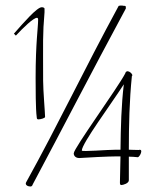

<svg xmlns="http://www.w3.org/2000/svg" viewBox="-20 -643 548 690"><path d="M475 -78C482 -78 498 -110 478 -104C461 -104 452 -105 443 -105C443 -193 445 -282 454 -370C462 -373 439 -397 431 -382C431 -381 430 -380 430 -379C403 -327 245 -110 245 -92C245 -80 256 -75 264 -75C290 -77 372 -81 399 -81H413C412 -50 412 -19 411 12C411 17 411 22 416 22C422 22 443 16 443 5V-80C455 -80 463 -79 475 -78ZM406 -621C279 -387 191 -199 74 12C69 21 79 27 88 27C92 28 96 26 98 19C210 -191 300 -367 432 -612C432 -612 433 -614 432 -615C434 -620 430 -623 425 -622C419 -624 406 -623 406 -621ZM413 -105H398C365 -105 274 -97 274 -102C274 -127 378 -267 425 -340C416 -265 414 -187 413 -105ZM112 -222C112 -216 114 -214 118 -214C125 -214 142 -218 142 -223C142 -236 135 -318 135 -353C135 -496 133 -516 140 -599V-612C140 -615 135 -617 130 -617C113 -617 66 -563 30 -522L37 -515C64 -544 100 -579 113 -579C116 -579 117 -576 117 -572C117 -544 108 -489 108 -364C108 -329 108 -250 112 -222Z"/></svg>

Font: Stalemate
Style: Regular
Weight: 400
Designer: Astigmatic (AOETI)
Foundry: Astigmatic (AOETI)
Version: Version 001.000